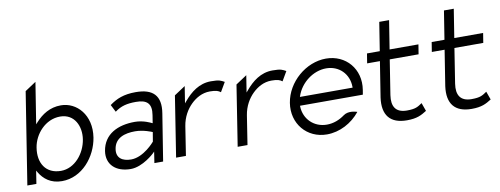

<svg xmlns="http://www.w3.org/2000/svg" viewBox="-56 -919 3159 1213"><g transform="rotate(-10 1523.5 -312.5)"><path d="M98 0 111 -83 118 -71C145 -26 189 11 261 11C391 11 485 -106 504 -226C526 -368 437 -462 336 -462C265 -462 213 -427 173 -383L162 -371L204 -636L133 -589L40 0ZM319 -393C411 -393 449 -308 436 -226C422 -137 354 -54 266 -54C169 -54 123 -128 139 -226C152 -309 223 -393 319 -393Z M702 11C780 11 856 -62 856 -62L866 -72L855 0H911L959 -301C977 -412 927 -462 816 -462C739 -462 692 -442 647 -409L671 -362C711 -392 750 -401 807 -401C878 -401 908 -373 896 -300L888 -250L881 -253C881 -253 834 -278 778 -278C670 -278 578 -236 561 -129C548 -44 607 11 702 11ZM769 -219C824 -219 876 -196 876 -196L879 -195L869 -135L868 -134C868 -134 796 -48 715 -48C659 -48 620 -73 629 -130C640 -201 705 -219 769 -219Z M1059 -10 1088 -196C1097 -253 1124 -299 1157 -331C1187 -360 1228 -385 1278 -385C1319 -385 1332 -379 1347 -368L1382 -428C1359 -440 1351 -447 1296 -447C1220 -447 1165 -402 1122 -351L1111 -338L1128 -446L1057 -399L996 -10Z M1454 -10 1483 -196C1492 -253 1519 -299 1552 -331C1582 -360 1623 -385 1673 -385C1714 -385 1727 -379 1742 -368L1777 -428C1754 -440 1746 -447 1691 -447C1615 -447 1560 -402 1517 -351L1506 -338L1523 -446L1452 -399L1391 -10Z M1961 11C2043 11 2122 -31 2174 -96C2159 -101 2116 -112 2086 -90C2052 -65 2013 -50 1971 -50C1889 -50 1827 -110 1824 -191V-197H2227L2232 -227C2253 -358 2164 -462 2036 -462C1908 -462 1785 -357 1764 -226C1743 -95 1833 11 1961 11ZM1835 -258C1863 -340 1944 -401 2027 -401C2110 -401 2170 -340 2171 -258V-252H1833Z M2370 -387 2334 -159C2319 -49 2366 11 2474 11C2539 11 2567 -5 2602 -27L2583 -80C2555 -61 2541 -50 2484 -50C2413 -50 2387 -92 2398 -164L2433 -387H2618L2628 -449H2443L2472 -632H2409L2380 -449H2298L2288 -387Z M2785 -387 2749 -159C2734 -49 2781 11 2889 11C2954 11 2982 -5 3017 -27L2998 -80C2970 -61 2956 -50 2899 -50C2828 -50 2802 -92 2813 -164L2848 -387H3033L3043 -449H2858L2887 -632H2824L2795 -449H2713L2703 -387Z"/></g></svg>

Font: Charger Pro
Style: LitObl
Weight: 300
Designer: Jasper
Foundry: Cannot Into Space Fonts
Version: Version 1.09